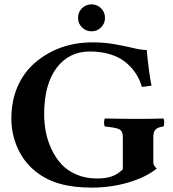

<svg xmlns="http://www.w3.org/2000/svg" viewBox="-20 -853 795 883"><path d="M356.9 -727.1Q338.9 -745.1 338.9 -771Q338.9 -796.9 356.9 -814.9Q375 -833 400.9 -833Q426.8 -833 444.8 -814.9Q462.9 -796.9 462.9 -771Q462.9 -745.1 444.8 -727.1Q426.8 -709 400.9 -709Q375 -709 356.9 -727.1ZM407.2 -658.2Q460 -658.2 508.8 -649.4Q557.6 -640.6 594.5 -631.8Q631.3 -623 654.8 -623Q665 -514.6 676.8 -459L632.8 -453.1Q622.6 -487.3 604.5 -515.1Q586.4 -543 558.1 -566.4Q529.8 -589.8 487.5 -603Q445.3 -616.2 393.1 -616.2Q298.3 -616.2 241.2 -542Q183.1 -465.8 183.1 -327.1Q183.1 -285.6 190.9 -245.6Q198.7 -205.6 217 -166.5Q235.4 -127.4 262.5 -97.9Q289.6 -68.4 331.5 -50.3Q373.5 -32.2 424.8 -32.2Q466.3 -32.2 492.9 -41.3Q519.5 -50.3 544.9 -74.2V-223.1Q544.9 -251 527.3 -259Q509.8 -267.1 462.9 -271Q458.5 -275.4 458.5 -289.6Q458.5 -303.7 462.9 -308.1Q556.6 -306.2 611.8 -306.2Q671.4 -306.2 731 -308.1Q735.4 -303.7 735.4 -289.6Q735.4 -275.4 731 -271Q707.5 -268.6 696.3 -258.3Q685.1 -248 685.1 -223.1V-106Q685.1 -90.8 701.2 -78.1Q650.9 -37.6 570.6 -13.9Q490.2 9.8 401.9 9.8Q317.4 9.8 253.9 -8.3Q190.9 -26.4 142.1 -65.9Q89.4 -108.4 60.5 -172.9Q32.2 -237.8 32.2 -307.1Q32.2 -388.2 60.5 -454.1Q88.9 -520 142.1 -565.4Q251 -658.2 407.2 -658.2Z"/></svg>

Font: Linux Libertine G
Style: Bold
Weight: 700
Designer: Philipp H. Poll
Foundry: Philipp H. Poll
Version: Version 5.0.3